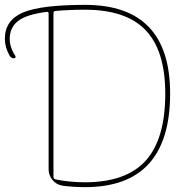

<svg xmlns="http://www.w3.org/2000/svg" viewBox="-109 -760 766 790"><path d="M111 -706V-32Q111 -24 119 -22Q176 -10 241 -10Q410 -10 490.5 -99Q571 -188 571 -375Q571 -551 490.5 -635.5Q410 -720 241 -720Q177 -720 120 -715Q111 -715 111 -706ZM-51 -520Q-62 -520 -69 -530Q-89 -565 -89 -600Q-89 -677 -14.5 -708.5Q60 -740 241 -740Q591 -740 591 -375Q591 10 241 10Q193 10 148 4Q123 0 107 -19.5Q91 -39 91 -64V-704Q91 -713 82 -711Q-2 -700 -35.5 -673Q-69 -646 -69 -600Q-69 -565 -46 -530Q-44 -527 -45.5 -523.5Q-47 -520 -51 -520Z"/></svg>

Font: Rounded Mplus 1c Thin
Style: Regular
Weight: 250
Version: Version 1.059.20150529